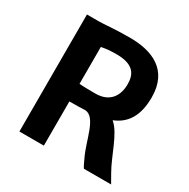

<svg xmlns="http://www.w3.org/2000/svg" viewBox="-168 -903 1037 1056"><g transform="rotate(30 350.5 -375.5)"><path d="M91.8 0H247.1V-280.8C289.1 -280.8 320.3 -281.2 345.2 -282.7C417 -281.7 432.1 -140.6 474.1 -53.7C488.8 -22.5 492.7 -12.7 501.5 0H674.3L643.6 -53.7C594.7 -138.2 565.4 -259.3 504.9 -310.1C582.5 -341.3 628.4 -406.2 628.4 -526.4C628.4 -701.7 500 -751 360.8 -751C253.9 -751 209 -743.2 163.6 -743.2H91.8ZM247.1 -392.6V-626.5C273.9 -632.8 309.1 -635.3 342.3 -635.3C458 -635.3 477.5 -579.6 477.5 -522C477.5 -452.6 442.9 -389.6 349.1 -389.6C323.7 -389.6 267.6 -390.1 247.1 -392.6Z"/></g></svg>

Font: Merriweather Sans
Style: Bold
Weight: 700
Designer: Eben Sorkin ( eben@eyebytes.com )
Foundry: Eben Sorkin
Version: Version 1.003